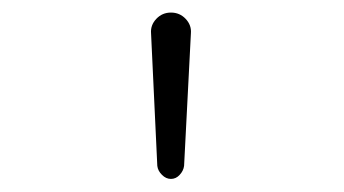

<svg xmlns="http://www.w3.org/2000/svg" viewBox="-20 -800 540 301"><path d="M226.6 -540 216.8 -748Q215.8 -760.7 225.1 -770.5Q234.4 -780.3 248 -780.3Q261.7 -780.3 271 -770.5Q280.3 -760.7 279.3 -748L268.6 -540Q267.6 -532.2 261.7 -525.9Q255.9 -519.5 248 -519.5Q240.2 -519.5 233.9 -525.9Q227.5 -532.2 226.6 -540Z"/></svg>

Font: Rounded-X Mgen+ 1mn light
Style: Regular
Weight: 200
Designer: [Source Han Sans]
Ryoko NISHIZUKA  (kana & ideographs); Paul D. Hunt (Latin, Greek & Cyrillic); Wenlong ZHANG  (bopomofo
Version: Version 1.059.20150602